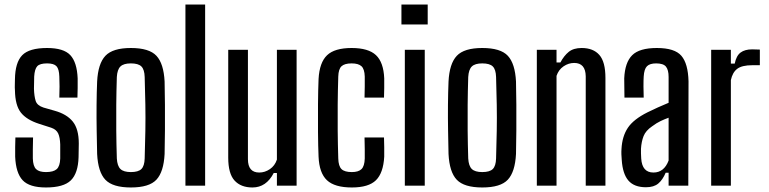

<svg xmlns="http://www.w3.org/2000/svg" viewBox="-20 -820 3396 848"><path d="M183 8Q110 8 80 -24Q50 -56 47 -128Q47 -147 47 -170.5Q47 -194 48 -213H126Q125 -184 125 -160.5Q125 -137 125 -120Q126 -86 139.5 -73Q153 -60 183 -60Q216 -60 230.5 -73Q245 -86 246 -120Q246 -136 246 -152Q246 -168 246 -182Q245 -213 237 -230.5Q229 -248 206 -256L153 -273Q97 -291 72 -323Q47 -355 46 -421Q45 -434 45.5 -445.5Q46 -457 46 -470Q47 -544 78 -576Q109 -608 188 -608Q261 -608 290.5 -576.5Q320 -545 323 -474Q323 -455 323 -431Q323 -407 322 -389H242Q243 -411 243 -438.5Q243 -466 242 -482Q241 -515 229.5 -527.5Q218 -540 188 -540Q156 -540 144.5 -527.5Q133 -515 131 -482Q131 -466 130.5 -454Q130 -442 130 -428Q131 -395 137.5 -374.5Q144 -354 172 -345L221 -331Q275 -316 301.5 -283Q328 -250 328 -186Q328 -172 327.5 -156Q327 -140 327 -126Q325 -55 293 -23.5Q261 8 183 8Z M558 8Q478 8 445.5 -26Q413 -60 409 -140Q408 -186 407 -242.5Q406 -299 406.5 -356Q407 -413 409 -460Q413 -539 445.5 -573.5Q478 -608 558 -608Q639 -608 671 -573.5Q703 -539 707 -460Q708 -414 708.5 -357.5Q709 -301 708.5 -244Q708 -187 707 -140Q703 -61 671 -26.5Q639 8 558 8ZM558 -60Q591 -60 604.5 -73.5Q618 -87 619 -120Q621 -185 622 -242.5Q623 -300 622 -357.5Q621 -415 619 -480Q618 -513 604.5 -526.5Q591 -540 558 -540Q526 -540 512 -526.5Q498 -513 496 -480Q494 -415 493.5 -357.5Q493 -300 493.5 -242.5Q494 -185 496 -120Q498 -87 512 -73.5Q526 -60 558 -60Z M799 0V-800H886V0Z M1095 8Q1044 8 1016 -22.5Q988 -53 988 -124V-600H1075V-117Q1075 -58 1125 -58Q1150 -58 1172 -73Q1194 -88 1203 -115V-600H1290V0H1203V-56H1189Q1156 8 1095 8Z M1387 -128Q1385 -174 1384.5 -236Q1384 -298 1384.5 -360.5Q1385 -423 1387 -471Q1391 -544 1424.5 -576Q1458 -608 1533 -608Q1607 -608 1640.5 -576.5Q1674 -545 1677 -474Q1677 -455 1677 -431Q1677 -407 1676 -389H1590Q1591 -411 1591 -438.5Q1591 -466 1591 -482Q1590 -515 1576.5 -527.5Q1563 -540 1533 -540Q1502 -540 1488.5 -527.5Q1475 -515 1474 -482Q1472 -417 1471.5 -359Q1471 -301 1471.5 -243Q1472 -185 1474 -120Q1475 -86 1488.5 -73Q1502 -60 1534 -60Q1563 -60 1576.5 -73Q1590 -86 1591 -120Q1591 -137 1591 -160.5Q1591 -184 1590 -213H1676Q1677 -194 1677 -170.5Q1677 -147 1677 -128Q1673 -56 1640.5 -24Q1608 8 1534 8Q1458 8 1424 -24Q1390 -56 1387 -128Z M1753 -712V-800H1869V-712ZM1768 0V-600H1856V0Z M2110 8Q2030 8 1997.5 -26Q1965 -60 1961 -140Q1960 -186 1959 -242.5Q1958 -299 1958.5 -356Q1959 -413 1961 -460Q1965 -539 1997.5 -573.5Q2030 -608 2110 -608Q2191 -608 2223 -573.5Q2255 -539 2259 -460Q2260 -414 2260.5 -357.5Q2261 -301 2260.5 -244Q2260 -187 2259 -140Q2255 -61 2223 -26.5Q2191 8 2110 8ZM2110 -60Q2143 -60 2156.5 -73.5Q2170 -87 2171 -120Q2173 -185 2174 -242.5Q2175 -300 2174 -357.5Q2173 -415 2171 -480Q2170 -513 2156.5 -526.5Q2143 -540 2110 -540Q2078 -540 2064 -526.5Q2050 -513 2048 -480Q2046 -415 2045.5 -357.5Q2045 -300 2045.5 -242.5Q2046 -185 2048 -120Q2050 -87 2064 -73.5Q2078 -60 2110 -60Z M2351 0V-600H2438V-544H2455Q2471 -574 2492 -591Q2513 -608 2549 -608Q2600 -608 2627 -577.5Q2654 -547 2654 -476V0H2567V-483Q2566 -542 2516 -542Q2491 -542 2469 -527Q2447 -512 2438 -485V0Z M2833 7Q2781 7 2755.5 -22.5Q2730 -52 2726 -114Q2725 -125 2724.5 -138Q2724 -151 2725 -163Q2728 -218 2753 -255.5Q2778 -293 2840 -324Q2862 -335 2885.5 -345.5Q2909 -356 2933 -366V-480Q2933 -511 2921.5 -525.5Q2910 -540 2878 -540Q2850 -540 2837.5 -527.5Q2825 -515 2823 -482Q2822 -467 2822 -438Q2822 -409 2823 -389H2738Q2738 -404 2737.5 -429.5Q2737 -455 2737 -474Q2740 -544 2772 -576Q2804 -608 2881 -608Q2960 -608 2989.5 -573.5Q3019 -539 3021 -461L3020 0H2933V-57H2920Q2907 -26 2887.5 -9.5Q2868 7 2833 7ZM2866 -58Q2913 -58 2933 -111V-300Q2916 -294 2898 -285.5Q2880 -277 2860 -262Q2832 -243 2822.5 -219Q2813 -195 2811 -163Q2811 -154 2811 -142.5Q2811 -131 2812 -120Q2816 -58 2866 -58Z M3121 0V-600H3208V-539H3225Q3232 -574 3251 -588Q3270 -602 3302 -602Q3324 -602 3336 -601V-532H3303Q3257 -532 3236 -516Q3215 -500 3208 -466V0Z"/></svg>

Font: Big Shoulders Display SemiBold
Style: Regular
Weight: 600
Designer: Patric King
Foundry: XO Type Co
Version: Version 1.000; ttfautohint (v1.8.2)